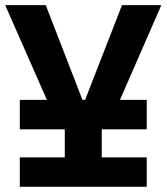

<svg xmlns="http://www.w3.org/2000/svg" viewBox="-20 -718 640 738"><path d="M56.1 0H544V-112.9H371.1V-220.9H544V-334.2H441.1L600.1 -698.2H448.9L307.2 -334.2H296.9L155.9 -698.2H0L160.2 -334.2H56.1V-220.9H229V-112.9H56.1Z"/></svg>

Font: Margiela Mono Bold
Style: Regular
Weight: 700
Designer: Mike Abbink, Paul van der Laan, Pieter van Rosmalen
Foundry: Bold Monday
Version: Version 2.003 2021